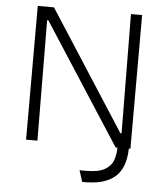

<svg xmlns="http://www.w3.org/2000/svg" viewBox="-57 -710 812 944"><g transform="rotate(5 349.0 -238.5)"><path d="M384 183 366 127Q376 127 384 127Q392 127 399 127Q458 127 489 110Q520 93 531 63.5Q542 34 542 -2V-34H598V-2Q598 33 589.5 66Q581 99 560 125Q539 151 500.5 166.5Q462 182 403 183Q398 183 394 183Q390 183 384 183ZM91 0V-660H171L550 -72H556L551 -660H606V0H533L149 -594H143L147 0Z"/></g></svg>

Font: Bricolage Grotesque ExtraLight
Style: Regular
Weight: 250
Designer: Mathieu Triay
Foundry: Atelier Triay
Version: Version 1.000;gftools[0.9.30]